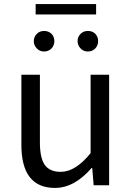

<svg xmlns="http://www.w3.org/2000/svg" viewBox="-20 -910 647 943"><path d="M85 -199V-543H176V-210Q176 -134 200 -100Q224 -66 278 -66Q351 -66 425 -158V-543H516V0H440L433 -85H430Q345 13 250 13Q85 13 85 -199ZM161 -672Q146 -687 146 -708Q146 -729 161 -744Q175 -758 197 -758Q218 -758 233 -744Q247 -729 247 -708Q247 -687 233 -672Q218 -657 197 -657Q175 -657 161 -672ZM155 -890H452V-839H155ZM376 -672Q361 -687 361 -708Q361 -729 376 -744Q390 -758 412 -758Q434 -758 448 -744Q462 -729 462 -708Q462 -687 448 -672Q433 -657 412 -657Q390 -657 376 -672Z"/></svg>

Font: KaiGen Gothic CN Regular
Style: Regular
Weight: 400
Designer: Ryoko NISHIZUKA  (kana & ideographs); Paul D. Hunt (Latin, Greek & Cyrillic); Wenlong ZHANG  (bopomofo); Sandoll Communi
Foundry: Adobe Systems Incorporated
Version: Version 1.002.20150501